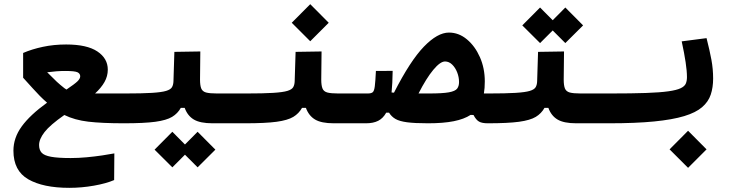

<svg xmlns="http://www.w3.org/2000/svg" viewBox="-20 -591 3556 928"><path d="M314.9 316.9Q188.5 316.9 116.7 275.6Q44.9 234.4 44.9 137.2Q44.9 75.2 85 20Q125 -35.2 207.5 -94.7Q188 -111.8 172.1 -127.9Q156.2 -144 137.7 -164.6Q119.1 -185.1 91.8 -215.3V-335Q134.3 -353.5 187.3 -364.7Q240.2 -376 299.8 -376Q400.4 -376 450.7 -342.3Q501 -308.6 501 -254.4Q501 -222.7 485.1 -194.6Q469.2 -166.5 439.5 -139.2Q459.5 -139.2 482.7 -139.2Q505.9 -139.2 532.2 -139.2Q545.4 -139.2 558.8 -139.2Q572.3 -139.2 586.9 -139.2Q625.5 -139.2 635 -120.8Q644.5 -102.5 644.5 -67.9Q644.5 -26.4 631.6 -10.7Q618.7 4.9 579.1 4.9Q472.7 4.9 406.7 -2.9Q340.8 -10.7 291 -35.2Q221.7 13.2 195.3 47.4Q168.9 81.5 168.9 109.9Q168.9 133.3 181.2 147Q193.4 160.6 226.6 166.7Q259.8 172.9 321.8 172.9Q358.9 172.9 398.7 169.2Q438.5 165.5 473.9 160.2Q509.3 154.8 532.7 150.4L531.7 279.3Q493.2 295.9 433.8 306.4Q374.5 316.9 314.9 316.9ZM301.3 -158.2Q341.3 -185.1 354.5 -198Q367.7 -210.9 367.7 -222.2Q367.7 -234.9 355 -241.5Q342.3 -248 294.4 -248Q255.4 -248 208 -241.7Q237.8 -211.4 254.4 -196Q271 -180.7 291.5 -164.6Q295.9 -161.1 301.3 -158.2Z M580.1 4.9 585.9 -139.2Q667 -139.2 713.9 -142.1Q760.7 -145 782.7 -151.6Q804.7 -158.2 811.3 -169.7Q817.9 -181.2 818.4 -198.7L822.8 -340.3L948.2 -342.3L946.8 -206.5Q946.8 -178.2 952.6 -163.6Q958.5 -148.9 975.8 -144Q993.2 -139.2 1028.3 -139.2H1171.9Q1208.5 -139.2 1208.5 -75.7Q1208.5 -34.2 1196 -14.6Q1183.6 4.9 1166 4.9H1007.3Q947.3 4.9 916.7 -13.4Q886.2 -31.7 872.6 -69.8H854Q838.9 -42.5 811.8 -26.1Q784.7 -9.8 730.7 -2.4Q676.8 4.9 580.1 4.9ZM935.1 217.8 874 156.7 813 217.8 727.1 132.3 813 45.9 874 107.4 935.1 45.9 1021 132.3Z M1166 4.9 1171.9 -139.2Q1252.9 -139.2 1299.8 -142.1Q1346.7 -145 1368.7 -151.6Q1390.6 -158.2 1397.2 -169.7Q1403.8 -181.2 1404.3 -198.7L1408.7 -340.3L1534.2 -342.3L1532.7 -206.5Q1532.7 -178.2 1538.6 -163.6Q1544.4 -148.9 1561.8 -144Q1579.1 -139.2 1614.3 -139.2H1757.8Q1794.4 -139.2 1794.4 -75.7Q1794.4 -34.2 1782 -14.6Q1769.5 4.9 1752 4.9H1593.3Q1533.2 4.9 1502.7 -13.4Q1472.2 -31.7 1458.5 -69.8H1439.9Q1424.8 -42.5 1397.7 -26.1Q1370.6 -9.8 1316.7 -2.4Q1262.7 4.9 1166 4.9ZM1479.5 -391.6 1390.1 -481 1479.5 -570.8 1568.8 -481Z M2337.9 4.9Q2309.6 4.9 2295.2 -3.4Q2280.8 -11.7 2268.6 -35.2L2254.4 -35.6Q2223.1 -15.1 2172.9 -5.1Q2122.6 4.9 2048.8 4.9Q1984.4 4.9 1947.5 0Q1910.6 -4.9 1891.4 -16.1Q1872.1 -27.3 1860.4 -46.4H1846.7Q1831.5 -19 1807.9 -7.1Q1784.2 4.9 1749 4.9L1757.8 -139.2Q1773.9 -139.2 1781.2 -145Q1788.6 -150.9 1791.5 -173.8Q1794.4 -196.8 1796.9 -248L1877.9 -248.5Q1877 -186.5 1872.6 -144Q1878.4 -143.6 1884.3 -143.1Q1962.9 -297.4 2028.8 -365.5Q2094.7 -433.6 2149.9 -433.6Q2197.3 -433.6 2236.6 -400.9Q2275.9 -368.2 2299.6 -314.7Q2323.2 -261.2 2323.2 -197.8Q2323.2 -164.6 2318.8 -139.2Q2329.6 -139.2 2343.8 -139.2Q2380.4 -139.2 2380.4 -75.7Q2380.4 -34.2 2367.9 -14.6Q2355.5 4.9 2337.9 4.9ZM2002.9 -139.2Q2026.4 -139.2 2054.2 -139.2Q2119.1 -139.2 2149.7 -144.8Q2180.2 -150.4 2189.5 -162.6Q2198.7 -174.8 2198.7 -194.3Q2198.7 -218.3 2189.7 -241.2Q2180.7 -264.2 2165.3 -279.1Q2149.9 -293.9 2130.9 -293.9Q2107.9 -293.9 2074.2 -253.4Q2040.5 -212.9 2002.9 -139.2Z M2337.9 4.9 2343.8 -139.2Q2424.8 -139.2 2471.7 -142.1Q2518.6 -145 2540.5 -151.6Q2562.5 -158.2 2569.1 -169.7Q2575.7 -181.2 2576.2 -198.7L2580.6 -340.3L2706.1 -342.3L2704.6 -206.5Q2704.6 -178.2 2710.4 -163.6Q2716.3 -148.9 2733.6 -144Q2751 -139.2 2786.1 -139.2H2929.7Q2966.3 -139.2 2966.3 -75.7Q2966.3 -34.2 2953.9 -14.6Q2941.4 4.9 2923.8 4.9H2765.1Q2705.1 4.9 2674.6 -13.4Q2644 -31.7 2630.4 -69.8H2611.8Q2596.7 -42.5 2569.6 -26.1Q2542.5 -9.8 2488.5 -2.4Q2434.6 4.9 2337.9 4.9ZM2712.4 -382.8 2651.4 -443.8 2590.3 -382.8 2504.4 -468.3 2590.3 -554.7 2651.4 -493.2 2712.4 -554.7 2798.3 -468.3Z M2923.8 4.9Q2909.7 4.9 2902.6 -13.2Q2895.5 -31.2 2895.5 -75.7Q2895.5 -115.2 2906.5 -127.2Q2917.5 -139.2 2929.7 -139.2Q3034.2 -139.2 3102.3 -141.6Q3170.4 -144 3210.4 -149.7Q3250.5 -155.3 3269.8 -164.6Q3289.1 -173.8 3294.7 -187Q3300.3 -200.2 3300.3 -218.3Q3300.3 -247.6 3293.9 -290Q3287.6 -332.5 3274.9 -391.1L3395 -406.7Q3410.2 -347.2 3418.5 -302.2Q3426.8 -257.3 3426.8 -211.4Q3426.8 -168.5 3415.3 -133.8Q3403.8 -99.1 3373.5 -73Q3343.3 -46.9 3286.9 -29.8Q3230.5 -12.7 3141.6 -3.9Q3052.7 4.9 2923.8 4.9ZM3305.7 220.2 3216.3 130.9 3305.7 41 3395 130.9Z"/></svg>

Font: Cascadia Code NF
Style: Bold
Weight: 700
Monospace: yes
Designer: Aaron Bell
Foundry: Saja Typeworks
Version: Version 2404.023; ttfautohint (v1.8.4)